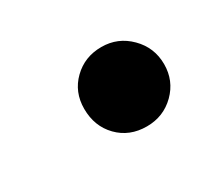

<svg xmlns="http://www.w3.org/2000/svg" viewBox="-47 -480 344 306"><g transform="rotate(-30 125.0 -327.0)"><path d="M154.8 -399.9Q185.1 -399.9 206.5 -378.4Q228 -356.9 228 -326.2Q228 -295.9 206.8 -274.9Q185.5 -253.9 154.8 -253.9Q123 -253.9 102.5 -274.9Q82 -295.9 82 -328.1Q82 -358.9 103 -379.4Q124 -399.9 154.8 -399.9Z"/></g></svg>

Font: Accordance
Style: Bold-Italic
Weight: 700
Italic angle: -11°
Version: Version 1.2 (build January 31, 2020) Miklal Software Solutio